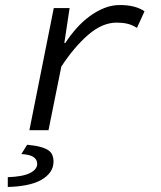

<svg xmlns="http://www.w3.org/2000/svg" viewBox="-20 -518 640 764"><path d="M97 0 194 -486H257L236 -347H240Q260 -378 284.5 -405.5Q309 -433 337 -453.5Q365 -474 395 -486Q425 -498 457 -498Q519 -498 555 -473L525 -407Q506 -419 487 -423.5Q468 -428 444 -428Q387 -428 331 -379.5Q275 -331 224 -253L173 0ZM11 226V187Q71 185 99.5 170.5Q128 156 128 134Q128 117 113.5 107Q99 97 65 95L88 58Q120 61 140.5 66.5Q161 72 172.5 80Q184 88 188.5 99.5Q193 111 193 124Q193 149 179.5 167.5Q166 186 142 199Q118 212 84.5 218.5Q51 225 11 226Z"/></svg>

Font: Source Code Pro
Style: Italic
Weight: 400
Italic angle: -11°
Monospace: yes
Designer: Paul D. Hunt, Teo Tuominen
Foundry: Adobe Systems Incorporated
Version: Version 1.050;PS 1.000;hotconv 16.6.51;makeotf.lib2.5.65220